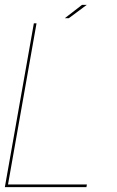

<svg xmlns="http://www.w3.org/2000/svg" viewBox="-29 -771 480 791"><path d="M-9 0H327L329 -11H4L121.5 -675H110.5ZM238 -696H254.5L328.5 -751H309Z"/></svg>

Font: Anybody Thin
Style: Italic
Weight: 100
Italic angle: -10°
Designer: Tyler Finck
Foundry: Etcetera Type Company
Version: Version 1.114;gftools[0.9.25]